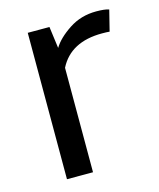

<svg xmlns="http://www.w3.org/2000/svg" viewBox="-85 -578 531 641"><g transform="rotate(-15 180.5 -258.0)"><path d="M158 0H68V-506H143L153 -431Q171 -461 212.5 -488.5Q254 -516 307 -516Q336 -516 351 -511L333 -439Q324 -440 307 -440Q198 -440 158 -361Z"/></g></svg>

Font: Rambla
Style: Regular
Weight: 400
Designer: Martin Sommaruga
Foundry: Martin Sommaruga
Version: Version 1.001